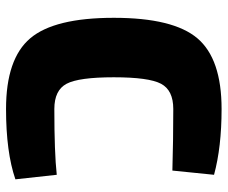

<svg xmlns="http://www.w3.org/2000/svg" viewBox="-79 -663 754 636"><g transform="rotate(90 298.0 -345.0)"><path d="M559 -156 574 -19Q484 12 341 12Q175 12 107 -68Q39 -148 39 -345Q39 -542 107 -622Q175 -702 341 -702Q467 -702 559 -677L545 -539Q443 -542 341 -542Q279 -542 257.5 -501.5Q236 -461 236 -345Q236 -229 257.5 -188.5Q279 -148 341 -148Q486 -148 559 -156Z"/></g></svg>

Font: Exo 2.0 Extra Bold
Style: Regular
Weight: 800
Designer: Natanael Gama
Version: Version 1.001;PS 001.001;hotconv 1.0.70;makeotf.lib2.5.58329